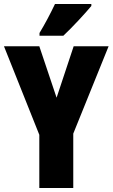

<svg xmlns="http://www.w3.org/2000/svg" viewBox="-20 -947 567 967"><path d="M351 -714H527L349 -274V0H178V-268L0 -714H178L265 -455ZM440 -917Q417 -889 375.5 -844.5Q334 -800 299 -767H179V-781Q219 -847 257 -927H440Z"/></svg>

Font: Noto Sans UI CondBlack
Style: Regular
Weight: 900
Width: 3
Designer: Monotype Design Team
Foundry: Monotype Imaging Inc.
Version: Version 1.001